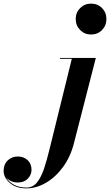

<svg xmlns="http://www.w3.org/2000/svg" viewBox="-255 -780 608 1060"><path d="M163 -675Q163 -711 187.5 -735.5Q212 -760 248 -760Q284 -760 308.2 -735.5Q332.5 -711 332.5 -675Q332.5 -639 308.2 -614.2Q284 -589.5 248 -589.5Q212 -589.5 187.5 -614.2Q163 -639 163 -675ZM274 -460 153 11.5Q134 86 93 142Q52 198 -1.2 229Q-54.5 260 -109.5 260Q-166.5 260 -200.8 230Q-235 200 -235 163.5Q-235 127 -212.2 105.5Q-189.5 84 -157.5 84Q-124 84 -102.5 104Q-81 124 -81 158Q-81 184.5 -101.2 206Q-121.5 227.5 -156 227.5Q-197.5 227.5 -220.5 199.5Q-207.5 223.5 -178.5 239.5Q-149.5 255.5 -109 255.5Q-74 255.5 -51.2 227.8Q-28.5 200 -12.2 152Q4 104 18.5 43.5L141.5 -455.5H76V-460Z"/></svg>

Font: Bodoni* 36pt
Style: Bold Italic
Weight: 700
Italic angle: -13°
Version: Version 2.3